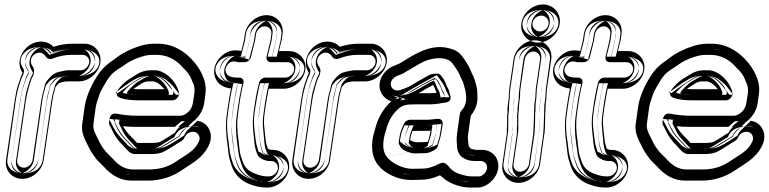

<svg xmlns="http://www.w3.org/2000/svg" viewBox="-20 -749 3448 861"><path d="M380 -468C377 -450 360 -434 342 -434H289C275 -434 261 -430 246 -427C229 -424 214 -414 203 -401C194 -390 186 -385 181 -367L177 -350C173 -334 168 -319 165 -298L126 -31C123 -13 106 3 87 3C68 3 54 -13 57 -31L96 -298C101 -330 105 -339 110 -360L115 -377C118 -388 122 -398 128 -409C130 -412 131 -415 131 -418L133 -430C134 -439 128 -449 124 -455C114 -471 117 -492 134 -505C154 -520 175 -513 186 -494C192 -485 205 -482 215 -486C243 -497 270 -503 298 -503H351C369 -503 383 -486 380 -468ZM80 53C126 53 169 15 176 -31L215 -298C218 -319 221 -329 225 -344L229 -359C232 -363 234 -365 239 -371C248 -381 268 -383 281 -384H334C379 -384 423 -423 430 -468C437 -513 404 -553 359 -553H306C277 -553 250 -549 220 -539C208 -552 192 -560 173 -562C124 -567 81 -530 70 -486C64 -461 69 -442 81 -422C75 -410 71 -399 67 -385L61 -368C54 -346 51 -329 46 -298L7 -31C0 15 34 53 80 53ZM405 -464C401 -433 373 -409 342 -409H289C280 -409 267 -406 250 -403C240 -401 231 -394 222 -384C210 -370 208 -372 205 -361L201 -344C197 -328 193 -313 190 -294L151 -27C146 4 119 28 87 28C53 28 28 -2 33 -35L71 -302C76 -335 80 -348 85 -367H86L91 -384C95 -397 98 -407 106 -421C106 -421 107 -421 107 -422L108 -432C107 -434 105 -437 102 -442C85 -470 92 -505 119 -525C151 -549 187 -537 206 -509C236 -521 267 -528 298 -528H351C386 -528 410 -496 405 -464ZM80 28C113 28 147 -2 152 -35L190 -302C193 -324 197 -336 201 -350L206 -371L210 -375C213 -379 215 -382 220 -388C239 -410 268 -408 279 -409H280H334C366 -409 401 -439 406 -472C410 -501 392 -524 366 -528H359H306C280 -528 256 -524 228 -515L212 -510L201 -522C193 -531 183 -536 171 -537C136 -541 102 -514 94 -481C90 -463 93 -451 103 -435L110 -423L104 -410C98 -399 95 -391 91 -378L85 -361C78 -340 75 -325 71 -294L32 -27C28 2 46 24 72 28ZM425 -466C422 -447 409 -426 377 -415C368 -412 356 -409 342 -409H289C288 -409 280 -408 260 -404C258 -403 250 -398 243 -390C231 -376 230 -377 226 -363L221 -346C217 -330 213 -316 210 -296L171 -29C168 -8 149 28 87 28C19 28 10 -14 13 -33L51 -300C56 -333 60 -343 65 -364L71 -381C74 -393 79 -404 85 -416C85 -417 86 -419 86 -420L88 -432C88 -433 86 -440 81 -447C67 -470 69 -499 98 -520C104 -525 112 -529 123 -533C146 -541 176 -539 195 -531C206 -527 212 -521 217 -516C242 -523 270 -528 298 -528H351C370 -528 385 -523 395 -518C422 -504 428 -484 425 -466ZM80 28C83 28 126 10 132 -33L170 -300C173 -321 177 -334 181 -348L186 -366L188 -369C191 -373 194 -376 199 -382C205 -389 213 -394 222 -398C244 -407 267 -408 275 -409H278H334C337 -409 380 -428 386 -470C391 -505 363 -527 358 -528H306C286 -528 268 -525 243 -517L202 -503L180 -527C174 -534 166 -538 165 -538C164 -538 124 -526 114 -483C109 -462 114 -447 124 -430L128 -422L125 -415C119 -404 115 -394 111 -381L106 -364C99 -342 95 -327 91 -296L52 -29C46 10 78 28 80 28Z M519 -310C542 -302 570 -299 605 -299H753C768 -299 780 -313 782 -324V-326C784 -341 777 -351 772 -362C758 -392 718 -434 673 -434H654C633 -434 611 -427 592 -415C577 -405 567 -399 565 -398C548 -389 470 -327 519 -310ZM578 -350C590 -358 595 -362 614 -374C625 -381 635 -384 646 -384H665C673 -384 684 -381 698 -369C706 -362 712 -355 717 -349H612C599 -349 588 -349 578 -350ZM851 -208C878 -231 893 -260 897 -295L901 -326C906 -359 899 -387 887 -414C876 -438 859 -464 835 -488C795 -528 746 -553 690 -553H671C646 -553 622 -548 599 -540C566 -529 532 -513 503 -491C499 -488 494 -484 490 -481C465 -465 444 -447 426 -423C398 -383 367 -325 359 -267L349 -194C345 -169 351 -144 363 -119C370 -104 387 -69 398 -55C406 -45 411 -36 417 -30L445 -2C479 37 521 61 570 61H641C697 61 749 46 794 15C846 -20 887 -40 914 -92C924 -111 929 -135 923 -156C915 -185 891 -209 851 -208ZM785 -180H780H588C570 -180 551 -181 532 -183C541 -166 554 -149 574 -130C580 -124 586 -118 592 -111L595 -108H660C680 -108 694 -111 696 -112C712 -119 751 -146 765 -154C771 -166 777 -172 785 -180ZM595 -230C565 -230 535 -233 504 -239C498 -240 475 -243 471 -215L469 -201C468 -196 470 -190 472 -186C476 -179 480 -173 483 -165C494 -140 512 -115 536 -92C549 -79 561 -58 587 -58H653C676 -58 694 -60 711 -67C729 -75 768 -101 784 -111C791 -115 802 -119 808 -134C814 -145 820 -151 830 -155C854 -164 870 -152 874 -136C877 -125 874 -119 869 -109C852 -72 811 -53 770 -25C735 -1 695 11 648 11H577C544 11 514 -4 485 -38C479 -45 469 -53 456 -67C451 -73 447 -79 440 -88C430 -101 416 -134 409 -147C399 -166 397 -182 399 -194L409 -267C411 -278 413 -286 415 -292C426 -322 423 -326 443 -360C468 -403 477 -418 513 -441C519 -445 524 -448 530 -452C554 -470 580 -484 609 -493C625 -498 641 -503 663 -503H682C724 -503 762 -487 796 -451L797 -449C819 -429 833 -410 840 -390C840 -389 841 -387 841 -386C851 -369 855 -350 851 -326L846 -295C843 -267 832 -250 811 -237C804 -233 797 -230 787 -230ZM530 -333C540 -349 571 -374 577 -377C581 -379 589 -384 605 -394C621 -404 638 -409 654 -409H673C703 -409 739 -375 750 -351C756 -337 758 -335 757 -330V-328C756 -326 753 -324 753 -324H605C573 -324 547 -328 530 -333ZM576 -326C587 -325 599 -324 612 -324H769L737 -364C731 -372 723 -380 714 -388C697 -402 681 -409 665 -409H646C630 -409 615 -404 601 -395C583 -383 576 -380 564 -371L509 -332ZM851 -183C879 -184 894 -168 899 -149C902 -136 899 -118 891 -103C868 -59 835 -42 780 -5C739 23 692 36 641 36H570C530 36 494 17 464 -18L463 -19C456 -26 448 -35 435 -48C432 -51 427 -59 418 -70C411 -80 391 -116 385 -130C375 -152 371 -171 374 -190L384 -263C391 -315 421 -371 447 -408C464 -430 480 -446 503 -460C508 -463 513 -467 518 -471C545 -491 576 -506 607 -517C628 -524 649 -528 671 -528H690C739 -528 780 -507 817 -470C839 -448 854 -425 864 -403C875 -380 880 -357 876 -330L872 -299C868 -268 856 -246 834 -227L780 -181ZM784 -205H780H588C571 -205 553 -206 535 -208L489 -213L510 -172C520 -152 536 -132 557 -112C563 -106 567 -101 573 -94C577 -90 581 -86 584 -85L589 -83H660C683 -83 696 -84 706 -89C726 -98 765 -125 778 -133L784 -136L787 -142C793 -152 795 -155 802 -162L850 -208ZM595 -205H787C801 -205 814 -208 824 -215C851 -232 867 -258 871 -292L876 -322C880 -351 875 -377 863 -399C854 -425 838 -446 814 -468C775 -509 731 -528 682 -528H663C638 -528 618 -522 601 -517C569 -507 541 -492 515 -472C510 -468 504 -465 499 -462C460 -437 446 -414 422 -372C402 -336 400 -327 391 -300C388 -292 387 -283 385 -271L374 -198C372 -181 373 -159 386 -135C393 -123 407 -90 420 -73C427 -65 431 -58 436 -52L437 -50L438 -49C452 -35 462 -26 466 -21C499 17 536 36 577 36H648C700 36 745 22 784 -4C823 -30 870 -51 892 -98C896 -106 903 -123 898 -143C890 -172 858 -193 821 -178C806 -172 794 -161 786 -146V-145L785 -144C783 -138 781 -138 771 -132C754 -122 714 -96 700 -90C689 -85 676 -83 653 -83H587C576 -83 572 -91 554 -110C531 -132 514 -153 505 -174C501 -182 498 -191 494 -198L496 -211C496 -213 497 -215 497 -215H499C531 -208 564 -205 595 -205ZM548 -330C560 -327 579 -324 605 -324H736C736 -325 737 -326 737 -326V-328C738 -338 735 -343 729 -355C717 -380 682 -407 672 -409H654C651 -409 640 -407 625 -398C609 -388 602 -384 596 -381C590 -377 551 -344 548 -330ZM571 -326 497 -333 543 -366C555 -375 563 -380 581 -391C597 -401 618 -409 646 -409H665C699 -409 720 -396 736 -382C745 -374 753 -367 759 -359L786 -324H612C597 -324 584 -325 571 -326ZM853 -183C853 -183 871 -180 879 -152C883 -136 878 -115 870 -99C846 -53 815 -38 760 -1C721 26 681 36 641 36H570C550 36 518 25 486 -12L485 -13L484 -14L456 -42C453 -45 448 -53 439 -64C431 -74 413 -111 406 -125C395 -148 391 -170 394 -192L404 -265C412 -320 442 -376 468 -413C485 -435 502 -451 524 -465C529 -469 534 -472 539 -476C565 -495 595 -509 623 -519C641 -525 656 -528 671 -528H690C720 -528 757 -514 795 -476C817 -454 833 -431 844 -408C855 -384 860 -358 856 -328L852 -297C848 -264 834 -240 813 -222L764 -180ZM782 -205 866 -208 824 -168C817 -162 814 -158 808 -147L805 -141L799 -137C786 -129 749 -103 724 -92C705 -84 688 -83 660 -83H578L566 -89C560 -92 555 -96 551 -100C545 -107 541 -112 535 -118C514 -138 499 -158 489 -177L469 -216L541 -208C557 -206 573 -205 588 -205H780ZM595 -205H787C798 -205 811 -206 821 -209C831 -212 839 -216 845 -220C875 -238 887 -262 891 -293L896 -324C900 -351 896 -374 884 -394V-395C875 -419 860 -440 836 -462C798 -502 749 -528 682 -528H663C629 -528 605 -521 587 -515C552 -504 521 -487 494 -467C489 -463 484 -460 479 -457C438 -431 425 -410 401 -368C381 -333 381 -325 371 -297C369 -290 367 -281 365 -269L354 -196C353 -187 353 -176 356 -164C358 -156 360 -148 365 -139C372 -126 385 -95 398 -78C405 -70 410 -63 415 -57L416 -56L417 -55C431 -41 440 -32 444 -27C475 9 516 36 577 36H648C711 36 764 19 805 -9C843 -35 891 -58 912 -102C916 -111 923 -124 919 -140C917 -149 911 -158 901 -166C882 -182 838 -188 804 -175C783 -167 772 -155 765 -141C761 -131 762 -134 751 -128C734 -118 692 -90 682 -86C677 -84 674 -83 653 -83H595C590 -87 584 -94 575 -104C552 -126 536 -147 526 -170C522 -178 518 -187 514 -194V-199L516 -211C544 -207 568 -205 595 -205Z M1167 -631C1186 -631 1200 -614 1197 -596L1193 -568L1176 -497C1173 -486 1176 -470 1197 -470H1269C1287 -470 1302 -454 1299 -435C1296 -416 1277 -401 1259 -401H1170C1157 -401 1145 -390 1142 -379C1134 -348 1126 -310 1120 -265L1116 -235C1113 -211 1113 -185 1116 -157C1122 -109 1119 -99 1131 -64L1135 -55C1137 -50 1139 -47 1143 -44C1154 -35 1170 -27 1189 -27H1196C1214 -27 1229 -11 1226 8C1223 27 1204 42 1186 42H1179C1163 42 1144 38 1122 29C1093 18 1076 0 1067 -28C1064 -37 1061 -45 1059 -52C1055 -62 1052 -104 1050 -116C1043 -162 1042 -201 1047 -235L1051 -265C1058 -315 1065 -351 1071 -372C1074 -382 1074 -401 1051 -401H1045C1011 -401 998 -411 993 -425C990 -434 990 -440 995 -450C1003 -467 1020 -479 1044 -471C1046 -470 1050 -470 1052 -470H1077C1090 -470 1102 -481 1105 -492L1123 -564C1123 -565 1124 -566 1124 -567L1128 -596C1131 -614 1148 -631 1167 -631ZM1276 8C1283 -38 1249 -77 1203 -77H1196C1194 -77 1184 -80 1181 -82C1169 -115 1172 -124 1166 -170C1163 -194 1163 -216 1166 -235L1170 -265C1175 -298 1180 -327 1185 -351H1252C1298 -351 1342 -389 1349 -435C1356 -481 1322 -520 1276 -520H1231L1242 -565C1242 -566 1243 -566 1243 -567L1247 -596C1254 -642 1221 -681 1175 -681C1129 -681 1085 -642 1078 -596L1074 -568L1062 -520C1044 -525 1020 -525 999 -515C962 -498 927 -449 945 -401C956 -372 981 -356 1016 -352C1011 -330 1006 -300 1001 -265L997 -235C991 -195 993 -150 1000 -101C1001 -93 1002 -81 1004 -67C1007 -40 1011 -30 1018 -8C1031 32 1058 60 1097 76C1123 86 1148 92 1172 92H1179C1225 92 1269 54 1276 8ZM1167 -656C1135 -656 1107 -631 1103 -600L1099 -570L1081 -498C1081 -497 1078 -495 1077 -495H1052C1013 -508 984 -486 972 -461C965 -447 963 -431 969 -416C979 -389 1007 -376 1045 -376H1046C1039 -351 1033 -317 1026 -269L1022 -239C1017 -202 1018 -159 1025 -112C1027 -101 1029 -62 1035 -44C1037 -37 1040 -30 1043 -21C1054 14 1077 39 1112 53C1136 63 1159 67 1179 67H1186C1217 67 1246 43 1251 11C1256 -23 1229 -52 1196 -52H1189C1177 -52 1167 -57 1160 -63L1158 -64V-65L1155 -72C1144 -103 1147 -110 1141 -161C1138 -187 1138 -210 1141 -231L1145 -261C1151 -305 1158 -343 1166 -373C1166 -374 1169 -376 1170 -376H1259C1290 -376 1319 -400 1324 -432C1329 -466 1302 -495 1269 -495H1201L1217 -563L1222 -592C1227 -624 1202 -656 1167 -656ZM1251 4C1246 37 1212 67 1179 67H1172C1152 67 1130 62 1106 53C1073 40 1052 18 1042 -15C1035 -38 1032 -45 1029 -70C1027 -85 1025 -96 1024 -105C1017 -152 1017 -194 1022 -231L1026 -261C1031 -296 1036 -325 1041 -347L1046 -374L1019 -377C990 -381 976 -391 969 -410C957 -441 980 -480 1009 -493C1024 -500 1042 -500 1055 -496L1079 -489L1098 -563L1103 -592C1108 -625 1143 -656 1175 -656C1178 -656 1180 -655 1182 -655C1208 -651 1226 -629 1222 -600L1218 -571L1200 -495H1276C1279 -495 1281 -494 1283 -494C1310 -490 1328 -468 1324 -439C1319 -406 1285 -376 1252 -376H1165L1161 -356C1155 -331 1150 -302 1145 -269L1141 -239C1138 -218 1138 -193 1141 -167C1146 -124 1144 -110 1157 -74L1160 -65L1169 -60C1177 -56 1183 -53 1194 -52H1195H1203H1210C1237 -48 1255 -25 1251 4ZM1167 -656C1237 -656 1245 -612 1242 -594L1238 -566L1221 -495H1269C1287 -495 1303 -490 1313 -485C1340 -472 1347 -453 1344 -434C1341 -414 1327 -393 1295 -382C1286 -379 1273 -376 1259 -376H1187L1186 -375C1178 -344 1171 -307 1165 -263L1161 -233C1160 -226 1159 -219 1159 -212C1158 -195 1159 -178 1161 -159C1167 -109 1163 -102 1175 -69L1179 -60L1180 -59L1181 -57C1185 -54 1188 -53 1190 -52H1196C1215 -52 1231 -47 1241 -42C1266 -29 1274 -10 1271 9C1268 30 1248 67 1186 67H1179C1150 67 1122 61 1095 50C1054 34 1032 7 1022 -24C1019 -33 1017 -40 1015 -47C1010 -62 1007 -101 1005 -113C999 -149 997 -182 999 -212C1000 -221 1001 -229 1002 -237L1006 -267C1013 -317 1021 -354 1027 -376V-377C1011 -378 992 -382 979 -388C960 -397 953 -409 949 -419C944 -431 945 -445 951 -457C957 -469 967 -484 992 -493C1011 -500 1037 -501 1060 -495V-496L1079 -568V-569L1083 -598C1086 -618 1103 -656 1167 -656ZM1231 6C1236 -32 1206 -52 1203 -52H1192H1189C1162 -54 1161 -58 1150 -64L1139 -69L1137 -77C1125 -112 1127 -125 1121 -169C1118 -194 1118 -217 1121 -237L1125 -267C1130 -300 1136 -329 1141 -354L1146 -376H1252C1254 -376 1298 -394 1304 -437C1310 -475 1279 -495 1276 -495H1180L1198 -568V-569L1202 -598C1207 -634 1180 -655 1175 -656C1169 -655 1129 -634 1123 -594L1119 -566L1097 -482L1041 -498C1039 -499 1036 -500 1028 -496C1008 -487 974 -447 989 -407C998 -383 1012 -379 1026 -377L1066 -372L1061 -349C1056 -327 1051 -298 1046 -263L1042 -233C1036 -194 1037 -152 1044 -104C1045 -95 1047 -83 1049 -68C1052 -42 1056 -35 1063 -12C1074 24 1098 46 1123 56C1144 65 1161 67 1172 67H1179C1181 67 1225 49 1231 6Z M1664 -468C1661 -450 1644 -434 1626 -434H1573C1559 -434 1545 -430 1530 -427C1513 -424 1498 -414 1487 -401C1478 -390 1470 -385 1465 -367L1461 -350C1457 -334 1452 -319 1449 -298L1410 -31C1407 -13 1390 3 1371 3C1352 3 1338 -13 1341 -31L1380 -298C1385 -330 1389 -339 1394 -360L1399 -377C1402 -388 1406 -398 1412 -409C1414 -412 1415 -415 1415 -418L1417 -430C1418 -439 1412 -449 1408 -455C1398 -471 1401 -492 1418 -505C1438 -520 1459 -513 1470 -494C1476 -485 1489 -482 1499 -486C1527 -497 1554 -503 1582 -503H1635C1653 -503 1667 -486 1664 -468ZM1364 53C1410 53 1453 15 1460 -31L1499 -298C1502 -319 1505 -329 1509 -344L1513 -359C1516 -363 1518 -365 1523 -371C1532 -381 1552 -383 1565 -384H1618C1663 -384 1707 -423 1714 -468C1721 -513 1688 -553 1643 -553H1590C1561 -553 1534 -549 1504 -539C1492 -552 1476 -560 1457 -562C1408 -567 1365 -530 1354 -486C1348 -461 1353 -442 1365 -422C1359 -410 1355 -399 1351 -385L1345 -368C1338 -346 1335 -329 1330 -298L1291 -31C1284 15 1318 53 1364 53ZM1689 -464C1685 -433 1657 -409 1626 -409H1573C1564 -409 1551 -406 1534 -403C1524 -401 1515 -394 1506 -384C1494 -370 1492 -372 1489 -361L1485 -344C1481 -328 1477 -313 1474 -294L1435 -27C1430 4 1403 28 1371 28C1337 28 1312 -2 1317 -35L1355 -302C1360 -335 1364 -348 1369 -367H1370L1375 -384C1379 -397 1382 -407 1390 -421C1390 -421 1391 -421 1391 -422L1392 -432C1391 -434 1389 -437 1386 -442C1369 -470 1376 -505 1403 -525C1435 -549 1471 -537 1490 -509C1520 -521 1551 -528 1582 -528H1635C1670 -528 1694 -496 1689 -464ZM1364 28C1397 28 1431 -2 1436 -35L1474 -302C1477 -324 1481 -336 1485 -350L1490 -371L1494 -375C1497 -379 1499 -382 1504 -388C1523 -410 1552 -408 1563 -409H1564H1618C1650 -409 1685 -439 1690 -472C1694 -501 1676 -524 1650 -528H1643H1590C1564 -528 1540 -524 1512 -515L1496 -510L1485 -522C1477 -531 1467 -536 1455 -537C1420 -541 1386 -514 1378 -481C1374 -463 1377 -451 1387 -435L1394 -423L1388 -410C1382 -399 1379 -391 1375 -378L1369 -361C1362 -340 1359 -325 1355 -294L1316 -27C1312 2 1330 24 1356 28ZM1709 -466C1706 -447 1693 -426 1661 -415C1652 -412 1640 -409 1626 -409H1573C1572 -409 1564 -408 1544 -404C1542 -403 1534 -398 1527 -390C1515 -376 1514 -377 1510 -363L1505 -346C1501 -330 1497 -316 1494 -296L1455 -29C1452 -8 1433 28 1371 28C1303 28 1294 -14 1297 -33L1335 -300C1340 -333 1344 -343 1349 -364L1355 -381C1358 -393 1363 -404 1369 -416C1369 -417 1370 -419 1370 -420L1372 -432C1372 -433 1370 -440 1365 -447C1351 -470 1353 -499 1382 -520C1388 -525 1396 -529 1407 -533C1430 -541 1460 -539 1479 -531C1490 -527 1496 -521 1501 -516C1526 -523 1554 -528 1582 -528H1635C1654 -528 1669 -523 1679 -518C1706 -504 1712 -484 1709 -466ZM1364 28C1367 28 1410 10 1416 -33L1454 -300C1457 -321 1461 -334 1465 -348L1470 -366L1472 -369C1475 -373 1478 -376 1483 -382C1489 -389 1497 -394 1506 -398C1528 -407 1551 -408 1559 -409H1562H1618C1621 -409 1664 -428 1670 -470C1675 -505 1647 -527 1642 -528H1590C1570 -528 1552 -525 1527 -517L1486 -503L1464 -527C1458 -534 1450 -538 1449 -538C1448 -538 1408 -526 1398 -483C1393 -462 1398 -447 1408 -430L1412 -422L1409 -415C1403 -404 1399 -394 1395 -381L1390 -364C1383 -342 1379 -327 1375 -296L1336 -29C1330 10 1362 28 1364 28Z M1930 -77C1945 -88 1943 -94 1944 -98C1949 -112 1956 -135 1958 -149L1965 -191C1967 -202 1962 -218 1941 -216C1915 -213 1899 -212 1897 -212H1819C1808 -212 1796 -204 1792 -195C1781 -172 1774 -154 1772 -137L1768 -113C1767 -107 1769 -102 1772 -97C1781 -78 1801 -69 1821 -64C1828 -62 1834 -61 1841 -61L1886 -62C1900 -62 1916 -69 1930 -77ZM1819 -121 1822 -137C1823 -142 1825 -149 1830 -162H1889C1894 -162 1898 -162 1911 -163L1908 -149C1907 -142 1903 -124 1899 -114L1893 -112L1848 -111C1836 -111 1821 -119 1819 -121ZM2164 7C2162 23 2143 42 2130 42H2095C2083 42 2064 39 2040 31C2025 26 2011 18 2000 7C1990 -4 1976 -28 1953 -16C1922 0 1897 7 1879 7L1831 8C1802 8 1774 -1 1746 -18C1704 -45 1693 -74 1701 -126C1703 -140 1708 -153 1711 -165C1720 -201 1735 -229 1757 -252C1782 -278 1799 -281 1839 -281H1891C1922 -281 1938 -282 1963 -287C1972 -289 2012 -287 1998 -325C1998 -326 1997 -329 1996 -333C1993 -350 1985 -356 1979 -374C1975 -387 1967 -399 1956 -412C1952 -417 1945 -419 1939 -419C1929 -419 1912 -417 1904 -412C1887 -402 1877 -398 1849 -381C1811 -358 1809 -357 1774 -345C1752 -338 1736 -351 1733 -366C1728 -389 1749 -404 1764 -410L1777 -415C1787 -418 1793 -423 1805 -430L1831 -445C1858 -462 1878 -472 1888 -476C1935 -494 1987 -493 2008 -466C2021 -449 2038 -424 2044 -407C2048 -396 2054 -388 2058 -376C2068 -342 2084 -290 2050 -254C2046 -250 2043 -243 2042 -238L2030 -153C2026 -123 2028 -113 2030 -88C2033 -50 2064 -27 2109 -27H2135C2153 -27 2167 -12 2164 7ZM1938 -333C1931 -347 1931 -355 1922 -368C1906 -360 1884 -347 1857 -331H1898C1922 -331 1923 -331 1938 -333ZM2214 7C2221 -39 2188 -77 2142 -77H2117C2108 -77 2106 -79 2095 -81C2087 -83 2082 -93 2081 -100C2079 -124 2076 -123 2080 -153L2091 -230C2112 -256 2123 -286 2121 -317C2121 -323 2120 -331 2120 -339C2120 -357 2111 -382 2107 -396C2103 -408 2096 -418 2092 -430C2083 -453 2066 -480 2049 -501C2035 -518 2016 -528 1992 -533C1924 -550 1863 -520 1809 -487L1783 -471C1773 -465 1772 -464 1766 -462L1752 -456C1732 -449 1711 -435 1698 -415C1661 -360 1693 -307 1735 -295C1700 -264 1674 -220 1662 -170C1659 -156 1653 -141 1651 -126C1641 -55 1662 -8 1715 26C1749 47 1785 58 1824 58L1872 57C1897 57 1924 50 1953 37C1956 40 1959 42 1963 45C1988 70 2040 92 2087 92H2122C2165 92 2208 50 2214 7ZM1916 -98 1919 -101C1919 -102 1920 -104 1921 -107C1926 -120 1932 -142 1934 -153L1939 -191C1915 -189 1902 -187 1897 -187H1819C1818 -187 1815 -185 1815 -184C1804 -162 1798 -145 1796 -133L1793 -110L1794 -109L1795 -107C1798 -100 1809 -93 1828 -88H1829C1835 -86 1834 -86 1841 -86L1886 -87C1892 -87 1904 -91 1916 -98ZM1803 -102 1793 -111 1797 -140C1798 -148 1801 -158 1807 -172L1813 -187H1889C1893 -187 1895 -187 1908 -188L1940 -191L1933 -145C1931 -134 1926 -117 1922 -105L1919 -95L1909 -91C1905 -89 1901 -88 1899 -88C1440 23 1897 -87 1897 -87L1848 -86C1825 -87 1811 -96 1803 -102ZM2189 11C2194 -22 2169 -52 2135 -52H2109C2073 -52 2057 -68 2055 -91C2053 -117 2051 -121 2055 -149L2067 -234C2067 -235 2068 -236 2068 -236C2114 -285 2091 -352 2082 -383C2077 -400 2069 -409 2067 -416C2059 -438 2042 -464 2027 -482C1994 -523 1929 -518 1879 -499C1866 -494 1846 -484 1818 -467L1792 -451C1780 -444 1777 -441 1770 -439H1769L1755 -433C1737 -426 1700 -403 1709 -361C1715 -333 1745 -309 1782 -321C1818 -333 1824 -337 1861 -359C1888 -375 1898 -378 1917 -390C1919 -391 1932 -394 1938 -394C1947 -383 1952 -375 1955 -366C1963 -341 1970 -338 1972 -329C1973 -323 1974 -321 1975 -317V-314C1970 -313 1966 -314 1957 -312C1935 -307 1922 -306 1891 -306H1839C1798 -306 1769 -301 1739 -270C1714 -244 1696 -211 1686 -171C1683 -160 1678 -147 1676 -130C1668 -72 1683 -29 1733 3C1765 23 1796 33 1831 33L1879 32C1905 32 1932 23 1965 6C1968 8 1974 16 1983 25C1997 39 2013 49 2032 55C2058 63 2079 67 2095 67H2130C2161 67 2185 38 2189 11ZM1961 -344C1957 -353 1955 -364 1943 -382L1930 -400L1910 -390C1894 -381 1871 -369 1844 -353L1765 -306H1898C1922 -306 1927 -306 1941 -308L1977 -312ZM2189 4C2184 35 2150 67 2122 67H2087C2047 67 1999 47 1980 28V27L1979 26C1975 23 1974 22 1971 19L1959 7L1943 14C1916 26 1893 32 1872 32L1824 33C1789 33 1758 23 1728 4C1683 -25 1667 -59 1676 -122C1678 -134 1682 -149 1686 -164C1697 -210 1720 -249 1751 -277L1785 -307L1742 -319C1737 -320 1732 -323 1728 -326C1708 -339 1696 -366 1719 -401C1729 -416 1745 -428 1760 -433L1775 -439C1782 -442 1787 -444 1796 -450L1822 -465C1876 -498 1930 -523 1987 -509C2008 -504 2019 -497 2029 -485C2045 -465 2061 -440 2068 -421C2074 -405 2081 -396 2083 -389C2088 -374 2095 -350 2095 -338C2095 -329 2096 -323 2096 -316C2097 -291 2090 -267 2072 -246L2067 -240L2055 -157C2051 -126 2054 -118 2056 -98C2057 -89 2060 -80 2065 -73C2070 -66 2077 -59 2090 -56C2097 -55 2104 -52 2117 -52H2142C2145 -52 2147 -51 2149 -51C2175 -47 2193 -25 2189 4ZM1895 -93C1902 -99 1896 -93 1900 -103C1905 -117 1912 -139 1914 -151L1919 -189C1909 -188 1907 -187 1897 -187H1835C1825 -165 1819 -149 1817 -135L1813 -111C1813 -108 1813 -106 1814 -105L1815 -104L1816 -103C1821 -92 1827 -90 1841 -86H1842L1882 -87C1885 -88 1889 -90 1895 -93ZM1782 -108 1773 -115 1777 -138C1778 -145 1780 -155 1786 -168L1794 -187H1889L1903 -188L1960 -193L1953 -147C1952 -137 1947 -120 1943 -109L1940 -100L1927 -94C1920 -91 1914 -90 1911 -89C1908 -88 1906 -88 1903 -87L1848 -86H1846C1805 -87 1789 -102 1782 -108ZM2209 9C2212 -9 2205 -27 2180 -41C2170 -47 2154 -52 2135 -52H2109C2100 -52 2078 -57 2075 -90C2073 -116 2071 -122 2075 -151L2087 -236C2087 -238 2090 -242 2090 -242C2127 -281 2118 -326 2109 -359C2107 -367 2105 -374 2103 -380C2098 -395 2091 -404 2088 -412C2081 -432 2064 -458 2049 -476C2046 -480 2042 -484 2038 -487C1994 -523 1914 -517 1862 -497C1845 -491 1826 -479 1797 -462L1772 -447C1759 -439 1757 -438 1754 -437L1753 -436L1737 -430C1710 -419 1682 -395 1689 -363C1691 -355 1695 -347 1703 -339C1709 -333 1717 -326 1731 -322C1751 -316 1778 -317 1797 -323C1834 -335 1845 -343 1881 -364C1902 -377 1912 -381 1925 -388C1930 -381 1933 -375 1935 -369C1938 -360 1941 -353 1944 -348C1948 -341 1951 -338 1952 -331C1953 -326 1953 -323 1954 -320C1955 -316 1956 -314 1956 -312C1953 -312 1951 -311 1946 -310C1928 -306 1921 -306 1891 -306H1839C1791 -306 1747 -296 1717 -264C1692 -238 1676 -206 1666 -168C1663 -157 1658 -143 1656 -128C1648 -73 1660 -35 1712 -1C1745 20 1784 33 1830 33H1831L1880 32C1909 32 1934 24 1957 15L1961 19C1975 33 1994 45 2018 53C2046 62 2069 67 2095 67H2130C2195 67 2207 23 2209 9ZM1982 -340 1995 -314 1947 -309C1935 -308 1922 -306 1898 -306H1752L1824 -348C1851 -364 1875 -377 1891 -386L1939 -412L1964 -377C1976 -360 1977 -350 1982 -340ZM2169 6C2164 39 2131 64 2121 67H2087C2063 67 2021 52 2002 33H2001V32C1998 29 1995 27 1992 24L1966 -2L1925 17C1899 29 1882 32 1871 32L1823 33C1800 33 1778 27 1749 9C1706 -19 1686 -57 1696 -124C1698 -137 1702 -153 1706 -167C1718 -214 1743 -255 1773 -282L1798 -305L1755 -318C1745 -321 1707 -357 1740 -406C1751 -422 1767 -432 1775 -435L1777 -436L1792 -442C1800 -445 1808 -449 1817 -455L1842 -470C1899 -505 1941 -519 1974 -511L1975 -510H1976C1988 -507 1998 -504 2008 -491C2024 -471 2041 -446 2048 -425C2053 -410 2060 -401 2063 -392C2067 -377 2075 -354 2075 -339C2075 -331 2076 -323 2076 -316C2078 -288 2068 -262 2050 -240L2047 -236L2035 -155C2031 -124 2034 -121 2036 -99C2037 -92 2033 -66 2080 -57C2080 -57 2095 -52 2117 -52H2142C2146 -51 2174 -31 2169 6Z M2379 -568C2333 -568 2290 -529 2283 -483L2265 -359C2262 -339 2261 -322 2261 -305L2259 -291C2257 -275 2255 -264 2256 -254V-245C2254 -236 2254 -226 2254 -213C2255 -185 2252 -181 2253 -151L2233 -13C2226 33 2259 71 2305 71C2351 71 2395 33 2402 -13L2421 -149C2421 -150 2422 -150 2422 -151L2424 -187L2425 -244L2426 -245V-248L2427 -282L2430 -305V-307L2432 -343C2432 -349 2433 -354 2434 -359L2452 -483C2459 -529 2425 -568 2379 -568ZM2312 21C2293 21 2280 5 2283 -13L2303 -153C2305 -168 2304 -184 2304 -189C2305 -198 2303 -233 2305 -242C2309 -264 2305 -263 2309 -291L2311 -307C2311 -308 2312 -310 2312 -311C2312 -324 2312 -340 2315 -359L2333 -483C2336 -501 2353 -518 2372 -518C2391 -518 2405 -501 2402 -483L2384 -359C2383 -352 2382 -345 2382 -339L2380 -304L2376 -281V-278L2375 -244V-242V-239L2373 -181L2371 -148L2352 -13C2349 5 2331 21 2312 21ZM2408 -679C2427 -679 2443 -661 2440 -642C2437 -622 2421 -608 2401 -608C2382 -608 2365 -626 2368 -645C2371 -665 2388 -679 2408 -679ZM2318 -645C2325 -691 2368 -729 2415 -729C2462 -729 2497 -689 2490 -642C2483 -596 2439 -558 2393 -558C2346 -558 2311 -598 2318 -645ZM2379 -543C2347 -543 2312 -512 2307 -479L2289 -355C2286 -336 2286 -321 2286 -305V-303L2284 -287C2282 -272 2281 -263 2281 -256C2281 -249 2281 -244 2280 -239C2279 -233 2279 -227 2279 -214C2280 -183 2277 -179 2278 -151V-149L2258 -9C2254 20 2272 42 2298 46H2305C2338 46 2372 16 2377 -17L2397 -153L2399 -188L2400 -246V-247C2400 -248 2401 -248 2401 -249L2402 -285L2405 -309L2408 -345C2408 -351 2408 -357 2409 -363L2427 -487C2431 -516 2413 -539 2387 -543ZM2312 46C2278 46 2253 16 2258 -17L2278 -157C2280 -168 2278 -180 2279 -192C2280 -198 2278 -230 2281 -246C2284 -262 2279 -262 2284 -295L2286 -311C2286 -326 2287 -343 2290 -363L2308 -487C2312 -518 2340 -543 2372 -543C2407 -543 2431 -511 2426 -479L2408 -355C2407 -349 2407 -343 2407 -337L2405 -301L2401 -277L2400 -241V-240V-239V-238L2398 -180L2396 -145L2377 -9C2372 22 2344 46 2312 46ZM2408 -704C2443 -704 2469 -672 2464 -638C2459 -606 2433 -583 2401 -583C2367 -583 2338 -614 2343 -649C2348 -682 2376 -704 2408 -704ZM2343 -641C2339 -612 2358 -587 2386 -583H2393C2426 -583 2460 -612 2465 -646C2469 -676 2449 -700 2422 -704H2415C2381 -704 2348 -675 2343 -641ZM2379 -543C2373 -542 2333 -521 2327 -481L2310 -357C2307 -337 2306 -321 2306 -305V-304L2304 -289C2302 -273 2300 -263 2301 -255C2301 -249 2301 -246 2300 -242C2298 -235 2299 -227 2299 -214C2300 -184 2297 -180 2298 -151V-150L2278 -11C2272 28 2303 46 2305 46C2308 46 2351 28 2357 -15L2377 -151V-152L2379 -187L2380 -245V-247L2381 -248L2382 -284L2385 -307V-308L2387 -344C2387 -350 2388 -355 2389 -361L2407 -485C2412 -521 2384 -542 2379 -543ZM2312 46C2244 46 2235 4 2238 -15L2258 -155C2260 -168 2258 -182 2259 -191C2260 -199 2258 -231 2261 -244C2265 -262 2260 -262 2264 -293L2266 -309V-311C2265 -325 2267 -341 2270 -361L2288 -485C2291 -505 2308 -543 2372 -543C2442 -543 2449 -499 2446 -481L2429 -357C2428 -351 2427 -344 2427 -338L2425 -303L2421 -279V-278L2420 -242V-240V-239L2418 -181L2416 -147L2397 -11C2394 10 2374 46 2312 46ZM2408 -704C2347 -704 2326 -669 2323 -647C2320 -626 2332 -583 2401 -583C2463 -583 2481 -618 2484 -640C2487 -660 2478 -704 2408 -704ZM2363 -643C2356 -597 2393 -583 2393 -583C2396 -583 2439 -600 2445 -644C2451 -685 2417 -704 2415 -704C2412 -704 2369 -687 2363 -643Z M2687 -631C2706 -631 2720 -614 2717 -596L2713 -568L2696 -497C2693 -486 2696 -470 2717 -470H2789C2807 -470 2822 -454 2819 -435C2816 -416 2797 -401 2779 -401H2690C2677 -401 2665 -390 2662 -379C2654 -348 2646 -310 2640 -265L2636 -235C2633 -211 2633 -185 2636 -157C2642 -109 2639 -99 2651 -64L2655 -55C2657 -50 2659 -47 2663 -44C2674 -35 2690 -27 2709 -27H2716C2734 -27 2749 -11 2746 8C2743 27 2724 42 2706 42H2699C2683 42 2664 38 2642 29C2613 18 2596 0 2587 -28C2584 -37 2581 -45 2579 -52C2575 -62 2572 -104 2570 -116C2563 -162 2562 -201 2567 -235L2571 -265C2578 -315 2585 -351 2591 -372C2594 -382 2594 -401 2571 -401H2565C2531 -401 2518 -411 2513 -425C2510 -434 2510 -440 2515 -450C2523 -467 2540 -479 2564 -471C2566 -470 2570 -470 2572 -470H2597C2610 -470 2622 -481 2625 -492L2643 -564C2643 -565 2644 -566 2644 -567L2648 -596C2651 -614 2668 -631 2687 -631ZM2796 8C2803 -38 2769 -77 2723 -77H2716C2714 -77 2704 -80 2701 -82C2689 -115 2692 -124 2686 -170C2683 -194 2683 -216 2686 -235L2690 -265C2695 -298 2700 -327 2705 -351H2772C2818 -351 2862 -389 2869 -435C2876 -481 2842 -520 2796 -520H2751L2762 -565C2762 -566 2763 -566 2763 -567L2767 -596C2774 -642 2741 -681 2695 -681C2649 -681 2605 -642 2598 -596L2594 -568L2582 -520C2564 -525 2540 -525 2519 -515C2482 -498 2447 -449 2465 -401C2476 -372 2501 -356 2536 -352C2531 -330 2526 -300 2521 -265L2517 -235C2511 -195 2513 -150 2520 -101C2521 -93 2522 -81 2524 -67C2527 -40 2531 -30 2538 -8C2551 32 2578 60 2617 76C2643 86 2668 92 2692 92H2699C2745 92 2789 54 2796 8ZM2687 -656C2655 -656 2627 -631 2623 -600L2619 -570L2601 -498C2601 -497 2598 -495 2597 -495H2572C2533 -508 2504 -486 2492 -461C2485 -447 2483 -431 2489 -416C2499 -389 2527 -376 2565 -376H2566C2559 -351 2553 -317 2546 -269L2542 -239C2537 -202 2538 -159 2545 -112C2547 -101 2549 -62 2555 -44C2557 -37 2560 -30 2563 -21C2574 14 2597 39 2632 53C2656 63 2679 67 2699 67H2706C2737 67 2766 43 2771 11C2776 -23 2749 -52 2716 -52H2709C2697 -52 2687 -57 2680 -63L2678 -64V-65L2675 -72C2664 -103 2667 -110 2661 -161C2658 -187 2658 -210 2661 -231L2665 -261C2671 -305 2678 -343 2686 -373C2686 -374 2689 -376 2690 -376H2779C2810 -376 2839 -400 2844 -432C2849 -466 2822 -495 2789 -495H2721L2737 -563L2742 -592C2747 -624 2722 -656 2687 -656ZM2771 4C2766 37 2732 67 2699 67H2692C2672 67 2650 62 2626 53C2593 40 2572 18 2562 -15C2555 -38 2552 -45 2549 -70C2547 -85 2545 -96 2544 -105C2537 -152 2537 -194 2542 -231L2546 -261C2551 -296 2556 -325 2561 -347L2566 -374L2539 -377C2510 -381 2496 -391 2489 -410C2477 -441 2500 -480 2529 -493C2544 -500 2562 -500 2575 -496L2599 -489L2618 -563L2623 -592C2628 -625 2663 -656 2695 -656C2698 -656 2700 -655 2702 -655C2728 -651 2746 -629 2742 -600L2738 -571L2720 -495H2796C2799 -495 2801 -494 2803 -494C2830 -490 2848 -468 2844 -439C2839 -406 2805 -376 2772 -376H2685L2681 -356C2675 -331 2670 -302 2665 -269L2661 -239C2658 -218 2658 -193 2661 -167C2666 -124 2664 -110 2677 -74L2680 -65L2689 -60C2697 -56 2703 -53 2714 -52H2715H2723H2730C2757 -48 2775 -25 2771 4ZM2687 -656C2757 -656 2765 -612 2762 -594L2758 -566L2741 -495H2789C2807 -495 2823 -490 2833 -485C2860 -472 2867 -453 2864 -434C2861 -414 2847 -393 2815 -382C2806 -379 2793 -376 2779 -376H2707L2706 -375C2698 -344 2691 -307 2685 -263L2681 -233C2680 -226 2679 -219 2679 -212C2678 -195 2679 -178 2681 -159C2687 -109 2683 -102 2695 -69L2699 -60L2700 -59L2701 -57C2705 -54 2708 -53 2710 -52H2716C2735 -52 2751 -47 2761 -42C2786 -29 2794 -10 2791 9C2788 30 2768 67 2706 67H2699C2670 67 2642 61 2615 50C2574 34 2552 7 2542 -24C2539 -33 2537 -40 2535 -47C2530 -62 2527 -101 2525 -113C2519 -149 2517 -182 2519 -212C2520 -221 2521 -229 2522 -237L2526 -267C2533 -317 2541 -354 2547 -376V-377C2531 -378 2512 -382 2499 -388C2480 -397 2473 -409 2469 -419C2464 -431 2465 -445 2471 -457C2477 -469 2487 -484 2512 -493C2531 -500 2557 -501 2580 -495V-496L2599 -568V-569L2603 -598C2606 -618 2623 -656 2687 -656ZM2751 6C2756 -32 2726 -52 2723 -52H2712H2709C2682 -54 2681 -58 2670 -64L2659 -69L2657 -77C2645 -112 2647 -125 2641 -169C2638 -194 2638 -217 2641 -237L2645 -267C2650 -300 2656 -329 2661 -354L2666 -376H2772C2774 -376 2818 -394 2824 -437C2830 -475 2799 -495 2796 -495H2700L2718 -568V-569L2722 -598C2727 -634 2700 -655 2695 -656C2689 -655 2649 -634 2643 -594L2639 -566L2617 -482L2561 -498C2559 -499 2556 -500 2548 -496C2528 -487 2494 -447 2509 -407C2518 -383 2532 -379 2546 -377L2586 -372L2581 -349C2576 -327 2571 -298 2566 -263L2562 -233C2556 -194 2557 -152 2564 -104C2565 -95 2567 -83 2569 -68C2572 -42 2576 -35 2583 -12C2594 24 2618 46 2643 56C2664 65 2681 67 2692 67H2699C2701 67 2745 49 2751 6Z M3001 -310C3024 -302 3052 -299 3087 -299H3235C3250 -299 3262 -313 3264 -324V-326C3266 -341 3259 -351 3254 -362C3240 -392 3200 -434 3155 -434H3136C3115 -434 3093 -427 3074 -415C3059 -405 3049 -399 3047 -398C3030 -389 2952 -327 3001 -310ZM3060 -350C3072 -358 3077 -362 3096 -374C3107 -381 3117 -384 3128 -384H3147C3155 -384 3166 -381 3180 -369C3188 -362 3194 -355 3199 -349H3094C3081 -349 3070 -349 3060 -350ZM3333 -208C3360 -231 3375 -260 3379 -295L3383 -326C3388 -359 3381 -387 3369 -414C3358 -438 3341 -464 3317 -488C3277 -528 3228 -553 3172 -553H3153C3128 -553 3104 -548 3081 -540C3048 -529 3014 -513 2985 -491C2981 -488 2976 -484 2972 -481C2947 -465 2926 -447 2908 -423C2880 -383 2849 -325 2841 -267L2831 -194C2827 -169 2833 -144 2845 -119C2852 -104 2869 -69 2880 -55C2888 -45 2893 -36 2899 -30L2927 -2C2961 37 3003 61 3052 61H3123C3179 61 3231 46 3276 15C3328 -20 3369 -40 3396 -92C3406 -111 3411 -135 3405 -156C3397 -185 3373 -209 3333 -208ZM3267 -180H3262H3070C3052 -180 3033 -181 3014 -183C3023 -166 3036 -149 3056 -130C3062 -124 3068 -118 3074 -111L3077 -108H3142C3162 -108 3176 -111 3178 -112C3194 -119 3233 -146 3247 -154C3253 -166 3259 -172 3267 -180ZM3077 -230C3047 -230 3017 -233 2986 -239C2980 -240 2957 -243 2953 -215L2951 -201C2950 -196 2952 -190 2954 -186C2958 -179 2962 -173 2965 -165C2976 -140 2994 -115 3018 -92C3031 -79 3043 -58 3069 -58H3135C3158 -58 3176 -60 3193 -67C3211 -75 3250 -101 3266 -111C3273 -115 3284 -119 3290 -134C3296 -145 3302 -151 3312 -155C3336 -164 3352 -152 3356 -136C3359 -125 3356 -119 3351 -109C3334 -72 3293 -53 3252 -25C3217 -1 3177 11 3130 11H3059C3026 11 2996 -4 2967 -38C2961 -45 2951 -53 2938 -67C2933 -73 2929 -79 2922 -88C2912 -101 2898 -134 2891 -147C2881 -166 2879 -182 2881 -194L2891 -267C2893 -278 2895 -286 2897 -292C2908 -322 2905 -326 2925 -360C2950 -403 2959 -418 2995 -441C3001 -445 3006 -448 3012 -452C3036 -470 3062 -484 3091 -493C3107 -498 3123 -503 3145 -503H3164C3206 -503 3244 -487 3278 -451L3279 -449C3301 -429 3315 -410 3322 -390C3322 -389 3323 -387 3323 -386C3333 -369 3337 -350 3333 -326L3328 -295C3325 -267 3314 -250 3293 -237C3286 -233 3279 -230 3269 -230ZM3012 -333C3022 -349 3053 -374 3059 -377C3063 -379 3071 -384 3087 -394C3103 -404 3120 -409 3136 -409H3155C3185 -409 3221 -375 3232 -351C3238 -337 3240 -335 3239 -330V-328C3238 -326 3235 -324 3235 -324H3087C3055 -324 3029 -328 3012 -333ZM3058 -326C3069 -325 3081 -324 3094 -324H3251L3219 -364C3213 -372 3205 -380 3196 -388C3179 -402 3163 -409 3147 -409H3128C3112 -409 3097 -404 3083 -395C3065 -383 3058 -380 3046 -371L2991 -332ZM3333 -183C3361 -184 3376 -168 3381 -149C3384 -136 3381 -118 3373 -103C3350 -59 3317 -42 3262 -5C3221 23 3174 36 3123 36H3052C3012 36 2976 17 2946 -18L2945 -19C2938 -26 2930 -35 2917 -48C2914 -51 2909 -59 2900 -70C2893 -80 2873 -116 2867 -130C2857 -152 2853 -171 2856 -190L2866 -263C2873 -315 2903 -371 2929 -408C2946 -430 2962 -446 2985 -460C2990 -463 2995 -467 3000 -471C3027 -491 3058 -506 3089 -517C3110 -524 3131 -528 3153 -528H3172C3221 -528 3262 -507 3299 -470C3321 -448 3336 -425 3346 -403C3357 -380 3362 -357 3358 -330L3354 -299C3350 -268 3338 -246 3316 -227L3262 -181ZM3266 -205H3262H3070C3053 -205 3035 -206 3017 -208L2971 -213L2992 -172C3002 -152 3018 -132 3039 -112C3045 -106 3049 -101 3055 -94C3059 -90 3063 -86 3066 -85L3071 -83H3142C3165 -83 3178 -84 3188 -89C3208 -98 3247 -125 3260 -133L3266 -136L3269 -142C3275 -152 3277 -155 3284 -162L3332 -208ZM3077 -205H3269C3283 -205 3296 -208 3306 -215C3333 -232 3349 -258 3353 -292L3358 -322C3362 -351 3357 -377 3345 -399C3336 -425 3320 -446 3296 -468C3257 -509 3213 -528 3164 -528H3145C3120 -528 3100 -522 3083 -517C3051 -507 3023 -492 2997 -472C2992 -468 2986 -465 2981 -462C2942 -437 2928 -414 2904 -372C2884 -336 2882 -327 2873 -300C2870 -292 2869 -283 2867 -271L2856 -198C2854 -181 2855 -159 2868 -135C2875 -123 2889 -90 2902 -73C2909 -65 2913 -58 2918 -52L2919 -50L2920 -49C2934 -35 2944 -26 2948 -21C2981 17 3018 36 3059 36H3130C3182 36 3227 22 3266 -4C3305 -30 3352 -51 3374 -98C3378 -106 3385 -123 3380 -143C3372 -172 3340 -193 3303 -178C3288 -172 3276 -161 3268 -146V-145L3267 -144C3265 -138 3263 -138 3253 -132C3236 -122 3196 -96 3182 -90C3171 -85 3158 -83 3135 -83H3069C3058 -83 3054 -91 3036 -110C3013 -132 2996 -153 2987 -174C2983 -182 2980 -191 2976 -198L2978 -211C2978 -213 2979 -215 2979 -215H2981C3013 -208 3046 -205 3077 -205ZM3030 -330C3042 -327 3061 -324 3087 -324H3218C3218 -325 3219 -326 3219 -326V-328C3220 -338 3217 -343 3211 -355C3199 -380 3164 -407 3154 -409H3136C3133 -409 3122 -407 3107 -398C3091 -388 3084 -384 3078 -381C3072 -377 3033 -344 3030 -330ZM3053 -326 2979 -333 3025 -366C3037 -375 3045 -380 3063 -391C3079 -401 3100 -409 3128 -409H3147C3181 -409 3202 -396 3218 -382C3227 -374 3235 -367 3241 -359L3268 -324H3094C3079 -324 3066 -325 3053 -326ZM3335 -183C3335 -183 3353 -180 3361 -152C3365 -136 3360 -115 3352 -99C3328 -53 3297 -38 3242 -1C3203 26 3163 36 3123 36H3052C3032 36 3000 25 2968 -12L2967 -13L2966 -14L2938 -42C2935 -45 2930 -53 2921 -64C2913 -74 2895 -111 2888 -125C2877 -148 2873 -170 2876 -192L2886 -265C2894 -320 2924 -376 2950 -413C2967 -435 2984 -451 3006 -465C3011 -469 3016 -472 3021 -476C3047 -495 3077 -509 3105 -519C3123 -525 3138 -528 3153 -528H3172C3202 -528 3239 -514 3277 -476C3299 -454 3315 -431 3326 -408C3337 -384 3342 -358 3338 -328L3334 -297C3330 -264 3316 -240 3295 -222L3246 -180ZM3264 -205 3348 -208 3306 -168C3299 -162 3296 -158 3290 -147L3287 -141L3281 -137C3268 -129 3231 -103 3206 -92C3187 -84 3170 -83 3142 -83H3060L3048 -89C3042 -92 3037 -96 3033 -100C3027 -107 3023 -112 3017 -118C2996 -138 2981 -158 2971 -177L2951 -216L3023 -208C3039 -206 3055 -205 3070 -205H3262ZM3077 -205H3269C3280 -205 3293 -206 3303 -209C3313 -212 3321 -216 3327 -220C3357 -238 3369 -262 3373 -293L3378 -324C3382 -351 3378 -374 3366 -394V-395C3357 -419 3342 -440 3318 -462C3280 -502 3231 -528 3164 -528H3145C3111 -528 3087 -521 3069 -515C3034 -504 3003 -487 2976 -467C2971 -463 2966 -460 2961 -457C2920 -431 2907 -410 2883 -368C2863 -333 2863 -325 2853 -297C2851 -290 2849 -281 2847 -269L2836 -196C2835 -187 2835 -176 2838 -164C2840 -156 2842 -148 2847 -139C2854 -126 2867 -95 2880 -78C2887 -70 2892 -63 2897 -57L2898 -56L2899 -55C2913 -41 2922 -32 2926 -27C2957 9 2998 36 3059 36H3130C3193 36 3246 19 3287 -9C3325 -35 3373 -58 3394 -102C3398 -111 3405 -124 3401 -140C3399 -149 3393 -158 3383 -166C3364 -182 3320 -188 3286 -175C3265 -167 3254 -155 3247 -141C3243 -131 3244 -134 3233 -128C3216 -118 3174 -90 3164 -86C3159 -84 3156 -83 3135 -83H3077C3072 -87 3066 -94 3057 -104C3034 -126 3018 -147 3008 -170C3004 -178 3000 -187 2996 -194V-199L2998 -211C3026 -207 3050 -205 3077 -205Z"/></svg>

Font: AppleStorm
Style: XbdFaxIta
Weight: 800
Foundry: Cannot Into Space Fonts
Version: Version 1.01